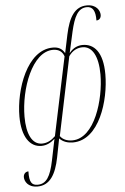

<svg xmlns="http://www.w3.org/2000/svg" viewBox="-65 -815 717 1101"><g transform="rotate(-5 294.0 -265.0)"><path d="M106 240C177 240 213 180 232 83L253 -24C273 -2 302 6 330 6C482 6 549 -218 549 -367C549 -496 499 -546 434 -546C409 -546 380 -537 356 -506L383 -628C402 -709 424 -760 477 -760C510 -760 526 -735 525 -679C542 -679 552 -692 552 -709C552 -733 533 -770 478 -770C408 -770 373 -712 352 -613L330 -508C315 -535 294 -546 262 -546C113 -546 37 -323 37 -169C37 -52 82 10 148 10C178 10 203 -3 226 -24L201 98C182 191 157 230 107 230C74 230 59 212 61 149C44 149 32 162 32 180C32 203 50 240 106 240ZM153 -3C96 -3 66 -65 66 -165C66 -323 141 -533 262 -533C297 -533 316 -516 325 -490L230 -39C208 -17 183 -3 153 -3ZM327 -6C297 -6 272 -17 258 -37L352 -488C375 -522 405 -533 432 -533C488 -533 521 -473 521 -369C521 -227 457 -6 327 -6Z"/></g></svg>

Font: Noto Serif Display Condensed Thin
Style: Italic
Weight: 100
Width: 3
Italic angle: -12°
Designer: Monotype Design Team
Foundry: Monotype Imaging Inc.
Version: Version 2.009